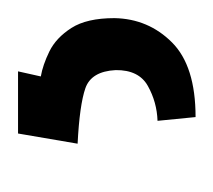

<svg xmlns="http://www.w3.org/2000/svg" viewBox="-32 -11 239 215"><g transform="rotate(-90 87.5 96.5)"><path d="M45.5 -2.8H115.1L109.4 22.7Q122.2 24.9 137.4 32.3Q152.7 39.8 163.7 57Q174.7 74.2 174.7 105.1Q174 143.1 147.5 169.6Q121.1 196 63.9 196L59.7 153.4Q80.6 152.7 98.7 142.6Q116.8 132.5 116.5 106.5Q115.1 79.2 96.2 72.6Q77.4 66.1 34.1 63.9Z"/></g></svg>

Font: Inter UI Thin
Style: Regular
Weight: 100
Designer: Rasmus Andersson
Foundry: rsms
Version: 3.2;8d6f07862